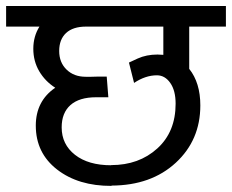

<svg xmlns="http://www.w3.org/2000/svg" viewBox="-35 -644 774 641"><path d="M270 -387.7 288.6 -388.2H321.3L326.7 -319.3H286.1Q229.5 -319.3 200.2 -293.2Q170.9 -267.1 170.9 -218.8Q170.9 -162.1 215.3 -127.2Q259.8 -92.3 335.9 -92.3L336.4 -92.8Q428.7 -92.8 490 -148.2Q551.3 -203.6 551.3 -297.9Q551.3 -341.8 533.4 -367.2Q515.6 -392.6 488.8 -392.6Q450.7 -392.6 412.6 -367.2L395.5 -435.1Q413.6 -443.8 424.8 -448.7Q454.1 -461.9 490.7 -461.9Q497.6 -461.9 510.3 -460.9V-555.2H252.4Q208.5 -555.2 185.5 -533.7Q162.6 -512.2 162.6 -473.9Q162.6 -435.5 187.3 -411.6Q211.9 -387.7 251 -387.7ZM84.5 -224.6Q84.5 -306.6 149.4 -351.1Q115.7 -372.6 95.9 -406.2Q76.2 -439.9 76.2 -481.2Q76.2 -522.5 96.7 -555.2H-14.6V-624H719.2V-555.2H596.7V-414.1Q633.8 -367.7 633.8 -292Q633.8 -176.3 551.8 -100.6Q469.7 -24.9 337.4 -24.4V-23.4Q226.6 -22.9 155.5 -78.1Q84.5 -133.3 84.5 -224.6Z"/></svg>

Font: Yantramanav
Style: Regular
Weight: 400
Version: Version 1.001;PS 1.0;hotconv 1.0.72;makeotf.lib2.5.5900; ttf